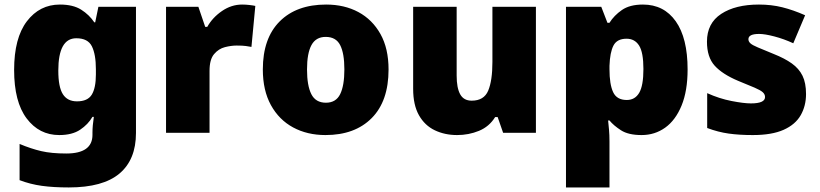

<svg xmlns="http://www.w3.org/2000/svg" viewBox="-20 -583 3599 843"><path d="M243 -563Q301 -563 336.5 -540.5Q372 -518 394 -485H398L412 -553H577V1Q577 118 504.5 179Q432 240 282 240Q215 240 164 233Q113 226 66 208V49Q116 70 161 80.5Q206 91 271 91Q386 91 386 9V-1Q386 -30 392 -70H386Q367 -37 332 -13.5Q297 10 240 10Q152 10 97 -63Q42 -136 42 -276Q42 -416 98 -489.5Q154 -563 243 -563ZM315 -415Q236 -415 236 -273Q236 -201 256 -169.5Q276 -138 318 -138Q365 -138 383 -167.5Q401 -197 401 -256V-279Q401 -344 383.5 -379.5Q366 -415 315 -415Z M1043 -563Q1059 -563 1076 -561Q1093 -559 1101 -557L1084 -377Q1074 -379 1059.5 -381Q1045 -383 1019 -383Q995 -383 967.5 -376Q940 -369 920 -345.5Q900 -322 900 -272V0H709V-553H851L881 -465H890Q913 -506 954.5 -534.5Q996 -563 1043 -563Z M1686 -278Q1686 -139 1612 -64.5Q1538 10 1409 10Q1329 10 1267 -23.5Q1205 -57 1169.5 -121.5Q1134 -186 1134 -278Q1134 -415 1208 -489Q1282 -563 1412 -563Q1492 -563 1553.5 -530Q1615 -497 1650.5 -433.5Q1686 -370 1686 -278ZM1328 -278Q1328 -207 1347 -169.5Q1366 -132 1411 -132Q1455 -132 1473.5 -169.5Q1492 -207 1492 -278Q1492 -349 1473.5 -385Q1455 -421 1410 -421Q1367 -421 1347.5 -385Q1328 -349 1328 -278Z M2333 -553V0H2189L2165 -69H2154Q2128 -27 2083 -8.5Q2038 10 1987 10Q1933 10 1889 -11Q1845 -32 1819.5 -77Q1794 -122 1794 -193V-553H1985V-251Q1985 -197 2000.5 -169Q2016 -141 2051 -141Q2105 -141 2123.5 -185Q2142 -229 2142 -311V-553Z M2803 -563Q2895 -563 2947 -489.5Q2999 -416 2999 -278Q2999 -184 2972.5 -119.5Q2946 -55 2900.5 -22.5Q2855 10 2797 10Q2739 10 2706.5 -11Q2674 -32 2656 -54H2650Q2652 -35 2654 -13Q2656 9 2656 38V240H2465V-553H2620L2647 -483H2656Q2676 -515 2710.5 -539Q2745 -563 2803 -563ZM2731 -413Q2689 -413 2673.5 -383Q2658 -353 2656 -294V-279Q2656 -213 2672 -178.5Q2688 -144 2732 -144Q2768 -144 2786.5 -175.5Q2805 -207 2805 -280Q2805 -353 2786 -383Q2767 -413 2731 -413Z M3519 -170Q3519 -118 3495.5 -77Q3472 -36 3420.5 -13Q3369 10 3285 10Q3226 10 3179.5 3.5Q3133 -3 3085 -21V-174Q3138 -150 3192 -139.5Q3246 -129 3277 -129Q3339 -129 3339 -157Q3339 -169 3329 -178Q3319 -187 3293.5 -198Q3268 -209 3221 -228Q3152 -257 3118 -294.5Q3084 -332 3084 -400Q3084 -481 3146.5 -522Q3209 -563 3312 -563Q3367 -563 3415 -551Q3463 -539 3515 -516L3463 -393Q3422 -412 3380 -423Q3338 -434 3313 -434Q3266 -434 3266 -411Q3266 -401 3274.5 -393Q3283 -385 3307 -375Q3331 -365 3377 -346Q3425 -327 3456.5 -304.5Q3488 -282 3503.5 -250.5Q3519 -219 3519 -170Z"/></svg>

Font: Noto Sans Arabic Blk
Style: Regular
Weight: 900
Designer: Monotype Design Team, Nadine Chahine, Nizar Qandah and Khaled Hosny
Foundry: Monotype Imaging Inc.
Version: Version 2.012; ttfautohint (v1.8.4.7-5d5b)